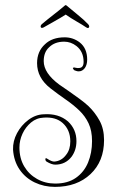

<svg xmlns="http://www.w3.org/2000/svg" viewBox="-20 -634 443 751"><path d="M195 97Q152 97 115.5 79.5Q79 62 56.5 29Q34 -4 31 -49Q30 -82 46.5 -113Q63 -144 91 -165Q119 -186 151 -187Q209 -191 246 -159Q279 -128 279 -82Q279 -47 260 -21Q236 10 196 10Q182 10 162 -2Q157 -6 157.5 -12Q158 -18 165 -13Q182 -2 192 -2Q221 -4 239 -29Q255 -49 255 -81Q255 -126 225 -153Q198 -177 152 -174Q123 -173 101.5 -155Q80 -137 68 -111Q56 -85 56 -57Q56 -15 74.5 16.5Q93 48 125 66Q157 84 196 84Q245 84 277 61.5Q309 39 324.5 1.5Q340 -36 340 -82Q340 -123 326.5 -151.5Q313 -180 290 -202Q267 -224 238 -244Q209 -264 178 -288Q125 -329 125 -387Q125 -433 156 -461Q184 -488 233 -488Q266 -488 292 -468Q321 -445 321 -401Q321 -381 312 -368Q302 -355 289 -355H286Q282 -355 278.5 -356.5Q275 -358 271 -359Q267 -362 265 -367Q265 -370 270 -370Q274 -370 275 -369Q287 -367 288 -368Q307 -368 307 -392Q307 -432 279 -454Q257 -471 231 -471Q194 -471 172 -449Q151 -430 151 -395Q151 -348 212 -303Q228 -292 249 -277.5Q270 -263 291 -247.5Q312 -232 326 -219Q352 -194 369.5 -162Q387 -130 387 -86Q387 -3 334 47Q281 97 195 97ZM144 -525Q139 -525 139 -531Q139 -535 143 -539Q163 -556 190 -577Q217 -598 232 -611Q235 -614 237 -614Q239 -614 242 -611Q257 -598 282.5 -577.5Q308 -557 325 -539Q329 -535 329 -530Q329 -527 326 -525Q323 -523 317 -527Q304 -536 280.5 -549.5Q257 -563 237 -577Q217 -564 192.5 -550.5Q168 -537 151 -527Q148 -525 144 -525Z"/></svg>

Font: Puppies Play
Style: Regular
Weight: 400
Designer: Robert E. Leuschke
Foundry: Robert E. Leuschke
Version: Version 1.010; ttfautohint (v1.8.3)